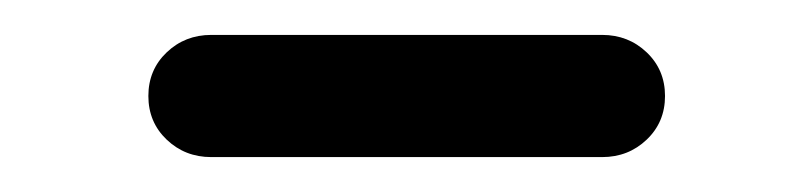

<svg xmlns="http://www.w3.org/2000/svg" viewBox="-20 -321 465 110"><path d="M101 -231Q86 -231 75.5 -241Q65 -251 65 -266Q65 -281 75.5 -291Q86 -301 101 -301H325Q340 -301 350.5 -291Q361 -281 361 -266Q361 -251 350.5 -241Q340 -231 325 -231Z"/></svg>

Font: Chiron GoRound TC N
Style: Regular
Weight: 350
Designer: Ryoko NISHIZUKA 西塚涼子 (kana, bopomofo & ideographs); Paul D. Hunt (Latin, Greek & Cyrillic); Sandoll Communications 산돌커뮤니
Foundry: Adobe
Version: Version 1.000;hotconv 1.1.1;makeotfexe 2.6.0